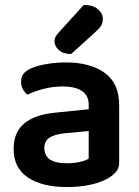

<svg xmlns="http://www.w3.org/2000/svg" viewBox="-20 -740 562 775"><path d="M250 -81Q279 -81 303 -86.5Q327 -92 338 -100V-211L241 -202Q201 -198 180 -184.5Q159 -171 159 -142Q159 -113 180.5 -97Q202 -81 250 -81ZM246 -488Q344 -488 402.5 -446Q461 -404 461 -316V-85Q461 -61 449 -47Q437 -33 419 -22Q391 -5 348 5Q305 15 250 15Q150 15 92.5 -23.5Q35 -62 35 -139Q35 -206 77.5 -241.5Q120 -277 201 -285L338 -299V-317Q338 -355 310.5 -373Q283 -391 233 -391Q194 -391 157 -381.5Q120 -372 91 -358Q80 -366 72.5 -379.5Q65 -393 65 -409Q65 -429 74.5 -441.5Q84 -454 105 -464Q134 -476 171 -482Q208 -488 246 -488ZM318 -720Q355 -720 375 -703Q395 -686 395 -665Q395 -646 387 -634.5Q379 -623 360 -606L267 -522Q235 -522 217.5 -538Q200 -554 200 -573Q200 -584 204.5 -592Q209 -600 219 -611Z"/></svg>

Font: Baloo Thambi 2 SemiBold
Style: Regular
Weight: 600
Designer: Aadarsh Rajan and Ek Type
Foundry: Ek Type
Version: Version 1.640;hotconv 1.0.111;makeotfexe 2.5.65597; ttfautoh